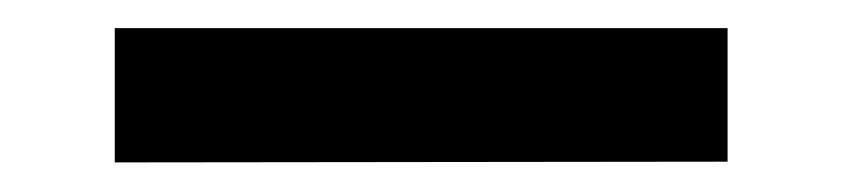

<svg xmlns="http://www.w3.org/2000/svg" viewBox="-20 20 586 133"><path d="M484 132 59.5 132.5V39.5H484Z"/></svg>

Font: 1883 Sans SemiBold
Style: Regular
Weight: 600
Designer: 1883 Sans project is a fork of Public Sans.
Version: Version 1.009